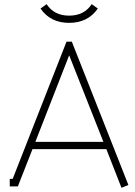

<svg xmlns="http://www.w3.org/2000/svg" viewBox="-20 -896 647 923"><path d="M312 -820.8Q384.8 -820.8 420.9 -876L450.2 -855Q402.8 -786.1 312 -786.1Q222.2 -786.1 174.8 -855L204.1 -876Q240.2 -820.8 312 -820.8ZM491.2 -179.2H136.2L65.9 0H26.9V-36.1H41L299.8 -695.8H325.2L597.2 -6.8L564 6.8ZM312 -628.9 149.9 -213.9H477.1L313 -628.9Z"/></svg>

Font: RawengulkPcs
Style: Regular
Weight: 400
Version: Version 0.92